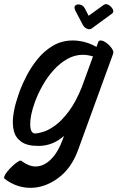

<svg xmlns="http://www.w3.org/2000/svg" viewBox="-61 -669 566 925"><path d="M484 -410 315 54Q283 142 219 189Q155 236 85 236Q53 236 21 225Q-11 214 -39 192Q-43 188 -40 181Q-37 171 -25.5 157Q-14 143 0 130Q14 117 26 109.5Q38 102 42 106Q78 133 110 133Q150 133 185 98Q220 63 243 -2L247 -14Q193 34 124 34Q69 34 41 13.5Q13 -7 5.5 -39Q-2 -71 2.5 -108Q7 -145 17 -178Q27 -211 35 -233Q47 -265 68 -305.5Q89 -346 120.5 -385Q152 -424 194.5 -449Q237 -474 290 -474Q316 -474 344.5 -467Q373 -460 404 -443L412 -466Q415 -474 424 -474Q436 -474 451.5 -462.5Q467 -451 477.5 -436Q488 -421 484 -410ZM107 -177Q84 -113 84.5 -69.5Q85 -26 108 -26Q122 -26 148 -34Q174 -42 205.5 -65Q237 -88 270.5 -132.5Q304 -177 333 -249L387 -397Q362 -405 338 -405Q299 -405 263.5 -385Q228 -365 198 -332Q168 -299 145 -258.5Q122 -218 107 -177ZM478 -603 381 -532Q372 -525 358.5 -530.5Q345 -536 338 -549L301 -620Q294 -637 303 -643.5Q312 -650 326 -646.5Q340 -643 348 -628L366 -593L438 -645Q449 -653 462.5 -645Q476 -637 482.5 -624Q489 -611 478 -603Z"/></svg>

Font: Story Script
Style: Regular
Weight: 400
Designer: Lana Roulhac, Ben Buysse
Version: Version 1.000; ttfautohint (v1.8.4.7-5d5b)